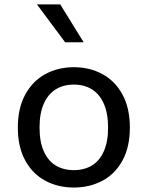

<svg xmlns="http://www.w3.org/2000/svg" viewBox="-20 -826 660 858"><path d="M310 12Q239.3 12 182.7 -18.2Q126 -48.3 92.8 -108.8Q59.7 -169.2 59.7 -255.8Q59.7 -342.7 92.8 -403.5Q126 -464.3 182.8 -495Q239.5 -525.7 310 -525.7Q380.5 -525.7 437.4 -495Q494.3 -464.3 527.3 -403.7Q560.3 -343 560.3 -255.8Q560.3 -168.8 527.3 -108.6Q494.3 -48.3 437.5 -18.2Q380.7 12 310 12ZM310 -448Q263.8 -448 229.4 -426.9Q195 -405.8 175.8 -362.8Q156.7 -319.8 156.7 -256Q156.7 -192.3 175.8 -149.7Q195 -107 229.3 -86.3Q263.7 -65.7 310 -65.7Q356.3 -65.7 390.5 -86.3Q424.7 -107 443.8 -149.7Q463 -192.3 463 -256Q463 -319.8 443.8 -362.8Q424.7 -405.8 390.4 -426.9Q356.2 -448 310 -448ZM271 -637.2 145.2 -806.2H249.3L353.8 -637.2Z"/></svg>

Font: Monaspace Neon Var ExtraLight
Style: Regular
Weight: 200
Designer: Riley Cran and the Lettermatic Team
Version: Version 1.200 (Monaspace Neon Var)